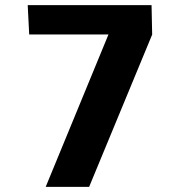

<svg xmlns="http://www.w3.org/2000/svg" viewBox="-20 -731 700 751"><path d="M158.7 0 404.3 -596.2H94.2L88.4 -710.9H572.8L575.2 -595.7L328.6 0Z"/></svg>

Font: Comme
Style: Bold
Weight: 700
Version: Version 1.000;gftools[0.9.27]